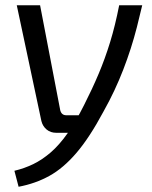

<svg xmlns="http://www.w3.org/2000/svg" viewBox="-20 -507 579 733"><path d="M523 -487Q513 -444 502.5 -403Q492 -362 479 -321.5Q466 -281 450.5 -241Q435 -201 416.5 -161.5Q398 -122 375 -81Q322 18 272 76.5Q222 135 168.5 164.5Q115 194 51 206L35 145Q73 136 107 119.5Q141 103 173.5 75Q206 47 237.5 2.5Q269 -42 301 -106Q332 -167 356.5 -225Q381 -283 400.5 -346.5Q420 -410 435 -487ZM133 -487 210 -86Q215 -67 233 -67H290L251 0H195Q173 0 158 -12.5Q143 -25 138 -45L44 -487Z"/></svg>

Font: Exo 2
Style: Italic
Weight: 400
Italic angle: -8°
Designer: Natanael Gama
Foundry: Natanael Gama
Version: Version 2.010